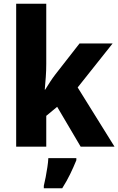

<svg xmlns="http://www.w3.org/2000/svg" viewBox="-20 -780 629 1021"><path d="M226 -440Q226 -405 223.5 -370.5Q221 -336 218 -303H220Q233 -324 247 -345.5Q261 -367 275 -385L403 -549H579L393 -315L589 0H409L284 -212L226 -164V0H66V-760H226ZM386 72Q371 109 353 146Q335 183 311 221H213V208Q218 188 223 161.5Q228 135 232 108.5Q236 82 237 61H386Z"/></svg>

Font: Noto Sans Malayalam SemiCondensed ExtraBold
Style: Regular
Weight: 800
Width: 4
Designer: Jelle Bosma - Monotype Design Team
Foundry: Monotype Imaging Inc.
Version: Version 2.104; ttfautohint (v1.8.4.7-5d5b)